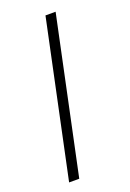

<svg xmlns="http://www.w3.org/2000/svg" viewBox="-109 -563 409 605"><g transform="rotate(-20 95.5 -260.0)"><path d="M125 -520H159L49 0H15Z"/></g></svg>

Font: Raleway ExtraLight
Style: Italic
Weight: 200
Italic angle: -12°
Designer: Matt McInerney, Pablo Impallari, Rodrigo Fuenzalida
Foundry: Matt McInerney, Pablo Impallari, Rodrigo Fuenzalida
Version: Version 4.026